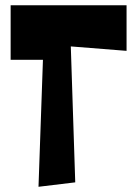

<svg xmlns="http://www.w3.org/2000/svg" viewBox="-20 -715 531 740"><path d="M145.5 -484.4H21V-694.8H467.8V-519L252.9 -536.1L270 -12.2L128.4 4.9Z"/></svg>

Font: Some Time Later
Style: Regular
Weight: 400
Version: Version 003.300